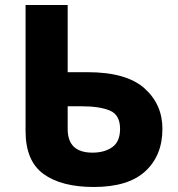

<svg xmlns="http://www.w3.org/2000/svg" viewBox="-20 -734 711 766"><path d="M354 12Q492 12 560 -51Q628 -114 628 -220Q628 -318 556 -382Q484 -446 329 -446H250V-714H82V-211Q82 -92 153.5 -40Q225 12 354 12ZM349 -125Q250 -125 250 -219V-310H306Q377 -310 418 -293Q459 -276 459 -220Q459 -169 428 -147Q397 -125 349 -125Z"/></svg>

Font: Noto Sans UI Extra
Style: Regular
Weight: 800
Designer: Monotype Design Team
Foundry: Monotype Imaging Inc.
Version: Version 1.901